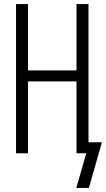

<svg xmlns="http://www.w3.org/2000/svg" viewBox="-20 -755 522 946"><path d="M356 171 405 0H357V-354H118V0H59V-735H118V-408H357V-735H416V-54H482L418 171Z"/></svg>

Font: Iosevka QP Light
Style: Regular
Weight: 300
Designer: Belleve Invis
Foundry: Belleve Invis
Version: Version 20.0.0; ttfautohint (v1.8.4)